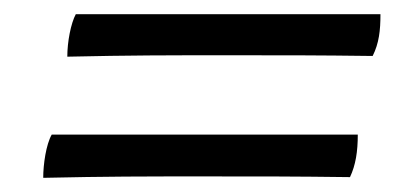

<svg xmlns="http://www.w3.org/2000/svg" viewBox="-20 -390 590 271"><path d="M75 -310C165 -312 216 -312 303 -312C388 -312 427 -312 506 -311C515 -329 517 -347 517 -370H87C80 -357 75 -331 75 -310ZM41 -139C131 -141 183 -141 270 -141C355 -141 395 -141 474 -140C482 -157 485 -176 485 -200H53C45 -186 41 -158 41 -139Z"/></svg>

Font: Vollkorn Semibold
Style: Italic
Weight: 600
Italic angle: -11°
Designer: Friedrich Althausen
Foundry: Friedrich Althausen
Version: Version 4.015;PS 004.015;hotconv 1.0.88;makeotf.lib2.5.64775